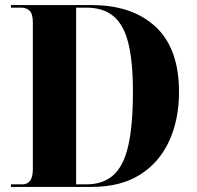

<svg xmlns="http://www.w3.org/2000/svg" viewBox="-20 -734 773 754"><path d="M23 0V-10H68Q87 -10 98 -24Q109 -38 109 -70V-646Q109 -679 96.5 -691.5Q84 -704 63 -704H23V-714H340Q500 -714 591.5 -628.5Q683 -543 683 -373Q683 -264 644 -179.5Q605 -95 529 -47.5Q453 0 340 0ZM319 -10Q385 -10 425.5 -46.5Q466 -83 484 -163Q502 -243 502 -374Q502 -492 484 -564.5Q466 -637 425.5 -670.5Q385 -704 320 -704H279V-10Z"/></svg>

Font: Noto Serif Display SemiCondensed ExtraBold
Style: Regular
Weight: 800
Width: 4
Designer: Monotype Design Team
Foundry: Monotype Imaging Inc.
Version: Version 2.009